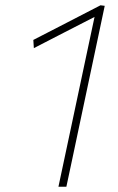

<svg xmlns="http://www.w3.org/2000/svg" viewBox="-20 -706 448 726"><path d="M201 0Q213 -56.5 224 -108.2Q235 -160 248 -221L296 -447Q306.5 -496.5 316.8 -544.8Q327 -593 337.5 -642Q280 -612.5 222.5 -583Q165 -553.5 108 -524L106 -555Q170 -588 233.2 -620.5Q296.5 -653 360 -686L376 -684Q365 -631 352.2 -571.5Q339.5 -512 326 -448L278 -221.5Q265 -159.5 254 -108Q243 -56.5 231 0Z"/></svg>

Font: Commissioner Thin
Style: Italic
Weight: 100
Italic angle: -12°
Designer: Kostas Bartsokas
Foundry: Kostas Bartsokas
Version: Version 1.000; ttfautohint (v1.8.3)